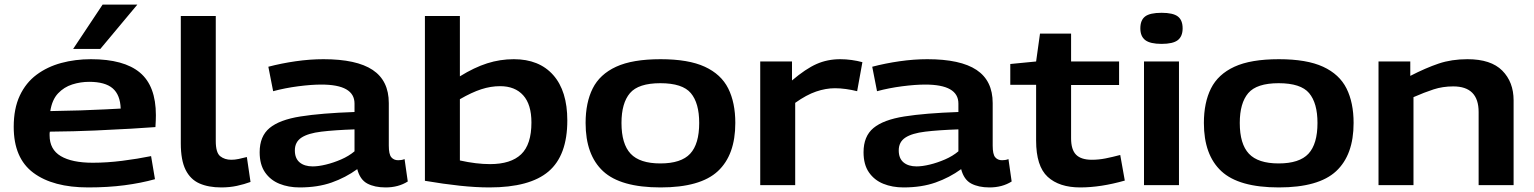

<svg xmlns="http://www.w3.org/2000/svg" viewBox="-20 -810 6711 840"><path d="M366 10Q212 10 126 -54Q40 -118 40 -255Q40 -335 66.5 -391.5Q93 -448 140 -483Q187 -518 248 -534.5Q309 -551 378 -551Q522 -551 592 -492.5Q662 -434 662 -306Q662 -297 661.5 -282.5Q661 -268 660 -254Q621 -251 553.5 -247Q486 -243 395.5 -239Q305 -235 198 -234Q197 -230 197 -226Q197 -222 197 -218Q197 -156 246 -127Q295 -98 386 -98Q448 -98 515 -106.5Q582 -115 641 -127L658 -26Q597 -9 524.5 0.5Q452 10 366 10ZM200 -324Q269 -325 331.5 -327Q394 -329 440.5 -331.5Q487 -334 508 -335Q506 -395 473 -423.5Q440 -452 370 -452Q332 -452 296 -440.5Q260 -429 234 -401.5Q208 -374 200 -324ZM300 -596 429 -790H581L419 -596Z M924 -740V-193Q924 -142 943.5 -126.5Q963 -111 992 -111Q1007 -111 1024 -114.5Q1041 -118 1060 -123L1076 -14Q1049 -4 1017 3Q985 10 948 10Q892 10 852.5 -7.5Q813 -25 792 -67Q771 -109 771 -183V-740Z M1116 -144Q1116 -214 1159.5 -250Q1203 -286 1294.5 -300.5Q1386 -315 1531 -320V-357Q1531 -440 1386 -440Q1342 -440 1284.5 -432.5Q1227 -425 1175 -411L1154 -518Q1211 -533 1273.5 -542Q1336 -551 1395 -551Q1540 -551 1610.5 -504Q1681 -457 1681 -359V-173Q1681 -135 1692 -122Q1703 -109 1722 -109Q1728 -109 1735.5 -110Q1743 -111 1750 -114L1764 -16Q1723 10 1667 10Q1619 10 1587 -7Q1555 -24 1543 -70Q1492 -33 1431 -11.5Q1370 10 1291 10Q1242 10 1202.5 -6Q1163 -22 1139.5 -56Q1116 -90 1116 -144ZM1270 -152Q1270 -117 1291 -99.5Q1312 -82 1348 -82Q1373 -82 1406 -90Q1439 -98 1472.5 -112.5Q1506 -127 1531 -148V-244Q1444 -241 1386 -234Q1328 -227 1299 -208Q1270 -189 1270 -152Z M1839 -19V-740H1992V-476Q2055 -515 2111.5 -533Q2168 -551 2228 -551Q2339 -551 2400.5 -481.5Q2462 -412 2462 -283Q2462 -130 2380 -60Q2298 10 2121 10Q2062 10 1991.5 2.5Q1921 -5 1839 -19ZM1992 -108Q2064 -92 2124 -92Q2215 -92 2260 -135Q2305 -178 2305 -274Q2305 -353 2269 -393Q2233 -433 2168 -433Q2127 -433 2085.5 -419.5Q2044 -406 1992 -376Z M2542 -272Q2542 -361 2573 -423Q2604 -485 2675.5 -518Q2747 -551 2870 -551Q2992 -551 3063.5 -518Q3135 -485 3166 -423Q3197 -361 3197 -272Q3197 -132 3120.5 -61Q3044 10 2870 10Q2695 10 2618.5 -61Q2542 -132 2542 -272ZM2699 -272Q2699 -180 2739 -137.5Q2779 -95 2869 -95Q2960 -95 2999.5 -137.5Q3039 -180 3039 -272Q3039 -359 3002.5 -402.5Q2966 -446 2869 -446Q2773 -446 2736 -402.5Q2699 -359 2699 -272Z M3445 -541V-458Q3505 -509 3552.5 -530Q3600 -551 3656 -551Q3681 -551 3706 -547.5Q3731 -544 3753 -538L3730 -411Q3706 -417 3681 -420.5Q3656 -424 3633 -424Q3593 -424 3550.5 -409.5Q3508 -395 3459 -360V0H3306V-541Z M3758 -144Q3758 -214 3801.5 -250Q3845 -286 3936.5 -300.5Q4028 -315 4173 -320V-357Q4173 -440 4028 -440Q3984 -440 3926.5 -432.5Q3869 -425 3817 -411L3796 -518Q3853 -533 3915.5 -542Q3978 -551 4037 -551Q4182 -551 4252.5 -504Q4323 -457 4323 -359V-173Q4323 -135 4334 -122Q4345 -109 4364 -109Q4370 -109 4377.5 -110Q4385 -111 4392 -114L4406 -16Q4365 10 4309 10Q4261 10 4229 -7Q4197 -24 4185 -70Q4134 -33 4073 -11.5Q4012 10 3933 10Q3884 10 3844.5 -6Q3805 -22 3781.5 -56Q3758 -90 3758 -144ZM3912 -152Q3912 -117 3933 -99.5Q3954 -82 3990 -82Q4015 -82 4048 -90Q4081 -98 4114.5 -112.5Q4148 -127 4173 -148V-244Q4086 -241 4028 -234Q3970 -227 3941 -208Q3912 -189 3912 -152Z M4706 10Q4614 10 4563.5 -36.5Q4513 -83 4513 -195V-439H4400V-530L4513 -541L4530 -663H4666V-541H4876V-438H4666V-205Q4666 -155 4688 -133Q4710 -111 4757 -111Q4787 -111 4817 -117Q4847 -123 4881 -132L4901 -20Q4796 10 4706 10Z M5062 -618Q5012 -618 4990.5 -634.5Q4969 -651 4969 -686Q4969 -722 4990 -738Q5011 -754 5062 -754Q5112 -754 5133 -738Q5154 -722 5154 -686Q5154 -651 5133 -634.5Q5112 -618 5062 -618ZM4985 0V-541H5138V0Z M5247 -272Q5247 -361 5278 -423Q5309 -485 5380.5 -518Q5452 -551 5575 -551Q5697 -551 5768.5 -518Q5840 -485 5871 -423Q5902 -361 5902 -272Q5902 -132 5825.5 -61Q5749 10 5575 10Q5400 10 5323.5 -61Q5247 -132 5247 -272ZM5404 -272Q5404 -180 5444 -137.5Q5484 -95 5574 -95Q5665 -95 5704.5 -137.5Q5744 -180 5744 -272Q5744 -359 5707.5 -402.5Q5671 -446 5574 -446Q5478 -446 5441 -402.5Q5404 -359 5404 -272Z M6011 0V-541H6150V-478Q6218 -513 6274.5 -532Q6331 -551 6400 -551Q6503 -551 6552.5 -501Q6602 -451 6602 -371V0H6449V-320Q6449 -432 6338 -432Q6292 -432 6252 -419Q6212 -406 6164 -385V0Z"/></svg>

Font: Georama Extended SemiBold
Style: Regular
Weight: 600
Width: 7
Designer: Jean-Baptiste Levee
Foundry: Production Type
Version: Version 1.000